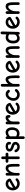

<svg xmlns="http://www.w3.org/2000/svg" viewBox="2931 -3644 896 6798"><g transform="rotate(-90 3379.0 -245.0)"><path d="M286.1 5.9Q177.7 5.9 107.9 -62Q38.1 -129.9 38.1 -245.1Q38.1 -308.1 65.4 -364.5Q92.8 -420.9 145.5 -457Q198.2 -493.2 264.2 -493.2Q310.5 -493.2 349.1 -477.5Q387.7 -461.9 409.9 -438.5Q432.1 -415 444.1 -391.6Q456.1 -368.2 456.1 -349.1Q456.1 -321.3 424.8 -303.2L157.2 -148.9Q170.9 -118.2 206.5 -101.1Q242.2 -84 286.1 -84Q343.8 -84 384.8 -127Q400.9 -143.1 418 -143.1Q438 -143.1 451.4 -130.4Q464.8 -117.7 464.8 -98.1Q464.8 -81.1 453.1 -67.9Q425.3 -36.6 378.4 -15.4Q331.5 5.9 286.1 5.9ZM128.9 -231.9 356.9 -360.8Q332.5 -402.8 271 -402.8Q213.9 -402.8 175.3 -364Q136.7 -325.2 130.9 -268.1Q128.9 -252.9 128.9 -231.9Z M608.9 5.9Q589.4 5.9 575 -8.1Q560.5 -22 560.5 -40V-445.8Q560.5 -465.8 575.9 -480Q591.3 -494.1 610.8 -494.1Q629.4 -494.1 643.1 -480Q656.7 -465.8 656.7 -445.8V-370.1Q685.1 -429.7 727.8 -461.4Q770.5 -493.2 821.8 -493.2Q877.4 -493.2 909.9 -467.5Q942.4 -441.9 958 -381.8Q973.6 -321.8 973.6 -216.8Q973.6 -171.4 973.1 -119.4Q972.7 -67.4 972.7 -42Q972.7 -22.9 959.5 -8.5Q946.3 5.9 926.8 5.9Q907.7 5.9 893.3 -8.5Q878.9 -22.9 878.9 -41V-207Q878.9 -285.6 871.6 -328.1Q864.3 -370.6 850.6 -385.3Q836.9 -399.9 812.5 -399.9Q782.7 -399.9 752.7 -374.3Q722.7 -348.6 696.8 -301.8Q674.3 -260.7 665 -221.9Q655.8 -183.1 655.8 -127.9V-43.9Q655.8 -22.5 643.1 -8.3Q630.4 5.9 608.9 5.9Z M1190.9 6.8Q1171.9 6.8 1157.2 -7.1Q1142.6 -21 1142.6 -40V-397H1063.5Q1043.5 -397 1029.5 -411.4Q1015.6 -425.8 1015.6 -444.8Q1015.6 -466.3 1030.8 -480.2Q1045.9 -494.1 1065.9 -494.1H1142.6V-601.1Q1142.6 -620.1 1157 -635Q1171.4 -649.9 1190.9 -649.9Q1211.9 -649.9 1225.3 -635.3Q1238.8 -620.6 1238.8 -601.1V-494.1H1323.7Q1343.8 -494.1 1357.7 -480Q1371.6 -465.8 1371.6 -444.8Q1371.6 -425.8 1357.7 -411.4Q1343.8 -397 1323.7 -397H1238.8V-40Q1238.8 -20.5 1224.6 -6.8Q1210.4 6.8 1190.9 6.8Z M1575.2 5.9Q1539.1 5.9 1507.1 -5.1Q1475.1 -16.1 1453.9 -32.5Q1432.6 -48.8 1417 -68.4Q1401.4 -87.9 1394.3 -104.5Q1387.2 -121.1 1387.2 -132.8Q1387.2 -152.3 1401.1 -166.3Q1415 -180.2 1434.6 -180.2Q1451.2 -180.2 1463.1 -170.9Q1475.1 -161.6 1479.5 -147Q1490.2 -115.7 1515.4 -97.9Q1540.5 -80.1 1577.1 -80.1Q1615.7 -80.1 1637.9 -99.1Q1660.2 -118.2 1660.2 -142.1Q1660.2 -164.6 1641.6 -178.2Q1623 -191.9 1567.4 -209Q1485.4 -234.4 1449.2 -268.8Q1413.1 -303.2 1413.1 -358.9Q1413.1 -417.5 1460 -455.3Q1506.8 -493.2 1591.3 -493.2Q1669.4 -493.2 1712.9 -459.2Q1756.3 -425.3 1756.3 -368.2Q1756.3 -337.4 1743.4 -320.8Q1730.5 -304.2 1706.5 -304.2Q1686 -304.2 1672.6 -317.1Q1659.2 -330.1 1659.2 -345.2Q1659.2 -349.6 1661.9 -357.4Q1664.6 -365.2 1664.6 -369.1Q1664.6 -387.2 1647 -398.2Q1629.4 -409.2 1593.3 -409.2Q1547.9 -409.2 1526.6 -396Q1505.4 -382.8 1505.4 -360.8Q1505.4 -337.9 1527.3 -323.5Q1549.3 -309.1 1606.4 -291Q1689 -264.6 1721.7 -233.9Q1754.4 -203.1 1754.4 -147Q1754.4 -87.4 1704.1 -40.8Q1653.8 5.9 1575.2 5.9Z M1904.3 183.1Q1885.3 183.1 1870.6 168.5Q1856 153.8 1856 134.8V-444.8Q1856 -465.8 1870.1 -480Q1884.3 -494.1 1905.3 -494.1Q1921.9 -494.1 1936.5 -481Q1951.2 -467.8 1951.2 -446.8V-436Q2002 -494.1 2101.1 -494.1Q2131.3 -494.1 2160.4 -479.7Q2189.5 -465.3 2214.1 -438Q2238.8 -410.6 2253.9 -366.2Q2269 -321.8 2269 -267.1Q2269 -241.7 2266.1 -216.8Q2263.2 -191.9 2256.1 -165Q2249 -138.2 2238 -115Q2227.1 -91.8 2209.5 -70.3Q2191.9 -48.8 2169.4 -33.9Q2147 -19 2115.7 -10Q2084.5 -1 2047.4 -1Q1998 -1 1952.1 -27.8V134.8Q1952.1 153.3 1937.5 168.2Q1922.9 183.1 1904.3 183.1ZM2053.2 -92.8Q2111.3 -92.8 2144.8 -136.5Q2178.2 -180.2 2178.2 -267.1Q2178.2 -331.1 2153.8 -367.4Q2129.4 -403.8 2093.3 -403.8Q2041.5 -403.8 2006.6 -383.5Q1971.7 -363.3 1952.1 -338.9V-117.2Q2016.1 -92.8 2053.2 -92.8Z M2426.3 5.9Q2407.2 5.9 2392.1 -8.3Q2377 -22.5 2377 -40V-444.8Q2377 -464.8 2391.8 -479Q2406.7 -493.2 2426.3 -493.2Q2446.3 -493.2 2460.7 -479Q2475.1 -464.8 2475.1 -444.8V-415Q2523.4 -495.1 2608.9 -495.1Q2635.7 -495.1 2655.5 -486.6Q2675.3 -478 2685.5 -463.4Q2695.8 -448.7 2700.4 -433.1Q2705.1 -417.5 2705.1 -399.9V-370.1Q2705.1 -350.6 2691.7 -336.9Q2678.2 -323.2 2658.2 -323.2Q2633.8 -323.2 2622.6 -337.2Q2611.3 -351.1 2611.3 -371.1V-383.8Q2611.3 -399.9 2589.4 -399.9Q2570.8 -399.9 2547.6 -382.1Q2524.4 -364.3 2509.3 -344.2Q2488.8 -317.9 2481.9 -291.5Q2475.1 -265.1 2475.1 -230L2474.1 -40Q2474.1 -22.5 2459.2 -8.3Q2444.3 5.9 2426.3 5.9Z M2966.3 5.9Q2857.9 5.9 2788.1 -62Q2718.3 -129.9 2718.3 -245.1Q2718.3 -308.1 2745.6 -364.5Q2772.9 -420.9 2825.7 -457Q2878.4 -493.2 2944.3 -493.2Q2990.7 -493.2 3029.3 -477.5Q3067.9 -461.9 3090.1 -438.5Q3112.3 -415 3124.3 -391.6Q3136.2 -368.2 3136.2 -349.1Q3136.2 -321.3 3105 -303.2L2837.4 -148.9Q2851.1 -118.2 2886.7 -101.1Q2922.4 -84 2966.3 -84Q3023.9 -84 3064.9 -127Q3081.1 -143.1 3098.1 -143.1Q3118.2 -143.1 3131.6 -130.4Q3145 -117.7 3145 -98.1Q3145 -81.1 3133.3 -67.9Q3105.5 -36.6 3058.6 -15.4Q3011.7 5.9 2966.3 5.9ZM2809.1 -231.9 3037.1 -360.8Q3012.7 -402.8 2951.2 -402.8Q2894 -402.8 2855.5 -364Q2816.9 -325.2 2811 -268.1Q2809.1 -252.9 2809.1 -231.9Z M3426.8 5.9Q3335 5.9 3272 -57.6Q3209 -121.1 3209 -212.9Q3209 -280.8 3240.2 -345.7Q3271.5 -410.6 3324.5 -451.9Q3377.4 -493.2 3435.1 -493.2Q3487.8 -493.2 3520.5 -476.6Q3553.2 -460 3584 -423.8Q3599.1 -407.2 3599.1 -389.2Q3599.1 -370.1 3584.7 -356.4Q3570.3 -342.8 3550.8 -342.8Q3538.1 -342.8 3530.3 -346.7Q3522.5 -350.6 3512.7 -362.8Q3501 -375.5 3493.2 -382.3Q3485.4 -389.2 3470 -395.5Q3454.6 -401.9 3436 -401.9Q3404.8 -401.9 3373.5 -375.2Q3342.3 -348.6 3322.5 -304.9Q3302.7 -261.2 3302.7 -214.8Q3302.7 -155.8 3339.4 -120.4Q3376 -85 3424.8 -85Q3494.1 -85 3536.1 -141.1Q3554.2 -166 3579.1 -166Q3598.1 -166 3612.1 -152.8Q3626 -139.6 3626 -122.1Q3626 -102.1 3614.7 -87.9Q3585.4 -48.8 3535.4 -21.5Q3485.4 5.9 3426.8 5.9Z M3758.8 6.8Q3740.2 6.8 3725.3 -7.8Q3710.4 -22.5 3710.4 -41V-617.2Q3710.4 -636.7 3725.3 -651.4Q3740.2 -666 3760.7 -666Q3781.2 -666 3793.9 -651.6Q3806.6 -637.2 3806.6 -617.2V-401.9Q3839.8 -443.8 3881.6 -469.5Q3923.3 -495.1 3965.8 -495.1Q4044.4 -495.1 4076.4 -415.5Q4108.4 -335.9 4108.4 -164.1Q4108.4 -66.9 4105.5 -39.1Q4104.5 -20 4091.1 -7.1Q4077.6 5.9 4058.6 5.9Q4037.6 5.9 4024.7 -7.6Q4011.7 -21 4011.7 -41Q4011.7 -49.3 4012.7 -85.2Q4013.7 -121.1 4013.7 -157.2Q4013.7 -219.2 4010 -265.4Q4006.3 -311.5 4001.2 -336.7Q3996.1 -361.8 3988.3 -376.7Q3980.5 -391.6 3973.9 -395.8Q3967.3 -399.9 3959.5 -399.9Q3937 -399.9 3912.4 -382.6Q3887.7 -365.2 3868.4 -339.8Q3849.1 -314.5 3836.9 -295.2Q3824.7 -275.9 3818.8 -263.2Q3806.6 -235.4 3806.6 -191.9V-43Q3806.6 -19.5 3793 -6.3Q3779.3 6.8 3758.8 6.8Z M4454.6 5.9Q4346.2 5.9 4276.4 -62Q4206.5 -129.9 4206.5 -245.1Q4206.5 -308.1 4233.9 -364.5Q4261.2 -420.9 4314 -457Q4366.7 -493.2 4432.6 -493.2Q4479 -493.2 4517.6 -477.5Q4556.2 -461.9 4578.4 -438.5Q4600.6 -415 4612.5 -391.6Q4624.5 -368.2 4624.5 -349.1Q4624.5 -321.3 4593.3 -303.2L4325.7 -148.9Q4339.4 -118.2 4375 -101.1Q4410.6 -84 4454.6 -84Q4512.2 -84 4553.2 -127Q4569.3 -143.1 4586.4 -143.1Q4606.4 -143.1 4619.9 -130.4Q4633.3 -117.7 4633.3 -98.1Q4633.3 -81.1 4621.6 -67.9Q4593.8 -36.6 4546.9 -15.4Q4500 5.9 4454.6 5.9ZM4297.4 -231.9 4525.4 -360.8Q4501 -402.8 4439.5 -402.8Q4382.3 -402.8 4343.8 -364Q4305.2 -325.2 4299.3 -268.1Q4297.4 -252.9 4297.4 -231.9Z M4777.3 5.9Q4757.8 5.9 4743.4 -8.1Q4729 -22 4729 -40V-445.8Q4729 -465.8 4744.4 -480Q4759.8 -494.1 4779.3 -494.1Q4797.9 -494.1 4811.5 -480Q4825.2 -465.8 4825.2 -445.8V-370.1Q4853.5 -429.7 4896.2 -461.4Q4939 -493.2 4990.2 -493.2Q5045.9 -493.2 5078.4 -467.5Q5110.8 -441.9 5126.5 -381.8Q5142.1 -321.8 5142.1 -216.8Q5142.1 -171.4 5141.6 -119.4Q5141.1 -67.4 5141.1 -42Q5141.1 -22.9 5127.9 -8.5Q5114.7 5.9 5095.2 5.9Q5076.2 5.9 5061.8 -8.5Q5047.4 -22.9 5047.4 -41V-207Q5047.4 -285.6 5040 -328.1Q5032.7 -370.6 5019 -385.3Q5005.4 -399.9 4981 -399.9Q4951.2 -399.9 4921.1 -374.3Q4891.1 -348.6 4865.2 -301.8Q4842.8 -260.7 4833.5 -221.9Q4824.2 -183.1 4824.2 -127.9V-43.9Q4824.2 -22.5 4811.5 -8.3Q4798.8 5.9 4777.3 5.9Z M5418.9 4.9Q5340.8 4.9 5290.5 -54.7Q5240.2 -114.3 5240.2 -221.2Q5240.2 -349.6 5298.6 -420.9Q5356.9 -492.2 5453.1 -492.2Q5501.5 -492.2 5560.1 -469.2L5564.9 -624Q5565.9 -644 5580.6 -658.4Q5595.2 -672.9 5615.2 -672.9Q5634.3 -672.9 5648.4 -658.4Q5662.6 -644 5662.1 -622.1L5647.9 -40Q5647 -20.5 5633.1 -7.3Q5619.1 5.9 5599.1 5.9Q5580.6 5.9 5566.9 -5.1Q5553.2 -16.1 5553.2 -34.2V-51.8Q5527.8 -27.8 5492.4 -11.5Q5457 4.9 5418.9 4.9ZM5427.2 -85Q5478.5 -85 5516.4 -115Q5554.2 -145 5555.2 -173.8L5559.1 -371.1Q5541 -383.3 5513.2 -392.6Q5485.4 -401.9 5459 -401.9Q5398.4 -401.9 5367.2 -356.7Q5335.9 -311.5 5335.9 -224.1Q5335.9 -152.3 5360.4 -118.7Q5384.8 -85 5427.2 -85Z M6010.3 5.9Q5901.9 5.9 5832 -62Q5762.2 -129.9 5762.2 -245.1Q5762.2 -308.1 5789.6 -364.5Q5816.9 -420.9 5869.6 -457Q5922.4 -493.2 5988.3 -493.2Q6034.7 -493.2 6073.2 -477.5Q6111.8 -461.9 6134 -438.5Q6156.2 -415 6168.2 -391.6Q6180.2 -368.2 6180.2 -349.1Q6180.2 -321.3 6148.9 -303.2L5881.3 -148.9Q5895 -118.2 5930.7 -101.1Q5966.3 -84 6010.3 -84Q6067.9 -84 6108.9 -127Q6125 -143.1 6142.1 -143.1Q6162.1 -143.1 6175.5 -130.4Q6189 -117.7 6189 -98.1Q6189 -81.1 6177.2 -67.9Q6149.4 -36.6 6102.5 -15.4Q6055.7 5.9 6010.3 5.9ZM5853 -231.9 6081.1 -360.8Q6056.6 -402.8 5995.1 -402.8Q5938 -402.8 5899.4 -364Q5860.8 -325.2 5855 -268.1Q5853 -252.9 5853 -231.9Z M6333 5.9Q6313.5 5.9 6299.1 -8.1Q6284.7 -22 6284.7 -40V-445.8Q6284.7 -465.8 6300 -480Q6315.4 -494.1 6335 -494.1Q6353.5 -494.1 6367.2 -480Q6380.9 -465.8 6380.9 -445.8V-370.1Q6409.2 -429.7 6451.9 -461.4Q6494.6 -493.2 6545.9 -493.2Q6601.6 -493.2 6634 -467.5Q6666.5 -441.9 6682.1 -381.8Q6697.8 -321.8 6697.8 -216.8Q6697.8 -171.4 6697.3 -119.4Q6696.8 -67.4 6696.8 -42Q6696.8 -22.9 6683.6 -8.5Q6670.4 5.9 6650.9 5.9Q6631.8 5.9 6617.4 -8.5Q6603 -22.9 6603 -41V-207Q6603 -285.6 6595.7 -328.1Q6588.4 -370.6 6574.7 -385.3Q6561 -399.9 6536.6 -399.9Q6506.8 -399.9 6476.8 -374.3Q6446.8 -348.6 6420.9 -301.8Q6398.4 -260.7 6389.2 -221.9Q6379.9 -183.1 6379.9 -127.9V-43.9Q6379.9 -22.5 6367.2 -8.3Q6354.5 5.9 6333 5.9Z"/></g></svg>

Font: Comic Neue
Style: Bold
Weight: 700
Designer: Craig Rozynski
Foundry: Craig Rozynski
Version: Version 2.003;hotconv 1.0.109;makeotfexe 2.5.65596